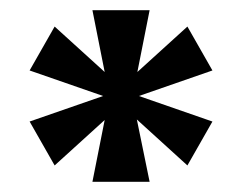

<svg xmlns="http://www.w3.org/2000/svg" viewBox="-20 -680 474 376"><path d="M161 -324 185 -445 87 -356 38 -442 182 -492 38 -542 87 -628 185 -539 161 -660H273L249 -539L347 -628L396 -542L252 -492L396 -442L347 -356L248 -446L273 -324Z"/></svg>

Font: El Messiri
Style: Regular
Weight: 400
Designer: Mohamed Gaber
Foundry: Kief Type Foundry
Version: Version 2.020